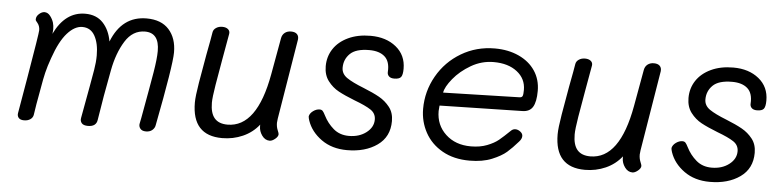

<svg xmlns="http://www.w3.org/2000/svg" viewBox="-38 -693 3558 871"><g transform="rotate(5 1741.0 -258.0)"><path d="M738 -368Q738 -310 684 -32Q682 -19 671 -9.5Q660 0 642 0Q624 0 616 -10.5Q608 -21 611 -34L616 -59Q643 -207 653.5 -270Q664 -333 664 -368Q664 -451 599 -451Q543 -451 509 -396.5Q475 -342 460 -263Q436 -139 420 -34Q416 -2 378 -2Q357 -2 349 -12Q341 -22 344 -36L371 -184L384 -258Q390 -293 390 -324Q390 -379 371 -413Q352 -447 314 -447Q279 -447 245.5 -409.5Q212 -372 185 -294Q171 -255 164 -225.5Q157 -196 151 -160Q150 -153 146 -132Q136 -80 129 -31Q127 -18 115.5 -10Q104 -2 87 -2Q70 -2 62.5 -10.5Q55 -19 57 -32L85 -195Q120 -401 120 -415Q120 -435 108 -449Q107 -451 103.5 -454.5Q100 -458 100 -463Q100 -477 112.5 -488Q125 -499 137 -499Q152 -499 163 -485Q174 -471 179 -455Q183 -441 183 -425Q183 -416 182 -411L181 -404Q231 -508 322 -508Q373 -508 403 -476Q433 -444 442 -392Q489 -511 601 -511Q668 -511 703 -472Q738 -433 738 -368Z M1233 -110Q1231 -96 1231 -91Q1231 -73 1237 -58.5Q1243 -44 1243 -40Q1243 -29 1229.5 -18Q1216 -7 1205 -7Q1184 -7 1170 -26.5Q1156 -46 1156 -68V-76Q1127 -39 1083 -19.5Q1039 0 989 0Q852 0 852 -150Q852 -178 862.5 -241Q873 -304 885 -370Q901 -453 904 -474Q906 -487 918 -495Q930 -503 946 -503Q963 -503 972.5 -495Q982 -487 980 -474Q974 -439 968.5 -409.5Q963 -380 959 -356Q948 -295 938.5 -237.5Q929 -180 929 -156Q929 -109 948.5 -86Q968 -63 1008 -63Q1142 -63 1186 -308L1216 -475Q1219 -491 1230.5 -500Q1242 -509 1259 -509Q1277 -509 1286 -500Q1295 -491 1293 -475Z M1376 -114Q1372 -126 1372 -133Q1375 -147 1389.5 -157.5Q1404 -168 1419 -168Q1428 -168 1433 -162.5Q1438 -157 1445 -143Q1462 -109 1490.5 -84.5Q1519 -60 1561 -60Q1608 -60 1640 -84.5Q1672 -109 1672 -144Q1672 -172 1648 -188Q1624 -204 1573 -223Q1527 -241 1498.5 -256.5Q1470 -272 1449.5 -299Q1429 -326 1429 -366Q1429 -410 1452 -445Q1475 -480 1518.5 -500.5Q1562 -521 1620 -521Q1691 -521 1736.5 -484Q1782 -447 1782 -385Q1782 -357 1774 -347Q1766 -337 1743 -337Q1727 -337 1719 -345Q1711 -353 1712 -365Q1715 -412 1690.5 -434Q1666 -456 1620 -456Q1559 -456 1532.5 -430Q1506 -404 1506 -366Q1506 -338 1531.5 -320.5Q1557 -303 1608 -283Q1653 -265 1681.5 -249Q1710 -233 1730 -207.5Q1750 -182 1750 -144Q1750 -72 1695.5 -33.5Q1641 5 1558 5Q1489 5 1441 -29.5Q1393 -64 1376 -114Z M1886 -212Q1886 -292 1925.5 -361.5Q1965 -431 2034 -472Q2103 -513 2187 -513Q2248 -513 2296 -491Q2344 -469 2370.5 -429.5Q2397 -390 2397 -338Q2397 -288 2382.5 -264.5Q2368 -241 2334 -241L1959 -233Q1957 -215 1957 -208Q1957 -144 2001.5 -102.5Q2046 -61 2116 -61Q2158 -61 2190 -73.5Q2222 -86 2241.5 -102Q2261 -118 2291 -147Q2300 -156 2311 -156Q2323 -156 2334 -147.5Q2345 -139 2345 -128Q2345 -115 2333 -102Q2306 -71 2283 -51Q2260 -31 2217.5 -13.5Q2175 4 2116 4Q2044 4 1992 -25.5Q1940 -55 1913 -104.5Q1886 -154 1886 -212ZM2316 -302Q2328 -302 2331 -309.5Q2334 -317 2334 -337Q2334 -388 2293.5 -419.5Q2253 -451 2187 -451Q2132 -451 2084 -423Q2036 -395 2005 -357Q1974 -319 1970 -293Z M2885 -110Q2883 -96 2883 -91Q2883 -73 2889 -58.5Q2895 -44 2895 -40Q2895 -29 2881.5 -18Q2868 -7 2857 -7Q2836 -7 2822 -26.5Q2808 -46 2808 -68V-76Q2779 -39 2735 -19.5Q2691 0 2641 0Q2504 0 2504 -150Q2504 -178 2514.5 -241Q2525 -304 2537 -370Q2553 -453 2556 -474Q2558 -487 2570 -495Q2582 -503 2598 -503Q2615 -503 2624.5 -495Q2634 -487 2632 -474Q2626 -439 2620.5 -409.5Q2615 -380 2611 -356Q2600 -295 2590.5 -237.5Q2581 -180 2581 -156Q2581 -109 2600.5 -86Q2620 -63 2660 -63Q2794 -63 2838 -308L2868 -475Q2871 -491 2882.5 -500Q2894 -509 2911 -509Q2929 -509 2938 -500Q2947 -491 2945 -475Z M3028 -114Q3024 -126 3024 -133Q3027 -147 3041.5 -157.5Q3056 -168 3071 -168Q3080 -168 3085 -162.5Q3090 -157 3097 -143Q3114 -109 3142.5 -84.5Q3171 -60 3213 -60Q3260 -60 3292 -84.5Q3324 -109 3324 -144Q3324 -172 3300 -188Q3276 -204 3225 -223Q3179 -241 3150.5 -256.5Q3122 -272 3101.5 -299Q3081 -326 3081 -366Q3081 -410 3104 -445Q3127 -480 3170.5 -500.5Q3214 -521 3272 -521Q3343 -521 3388.5 -484Q3434 -447 3434 -385Q3434 -357 3426 -347Q3418 -337 3395 -337Q3379 -337 3371 -345Q3363 -353 3364 -365Q3367 -412 3342.5 -434Q3318 -456 3272 -456Q3211 -456 3184.5 -430Q3158 -404 3158 -366Q3158 -338 3183.5 -320.5Q3209 -303 3260 -283Q3305 -265 3333.5 -249Q3362 -233 3382 -207.5Q3402 -182 3402 -144Q3402 -72 3347.5 -33.5Q3293 5 3210 5Q3141 5 3093 -29.5Q3045 -64 3028 -114Z"/></g></svg>

Font: Mali
Style: Italic
Weight: 400
Italic angle: -10°
Version: Version 1.000; ttfautohint (v1.6)